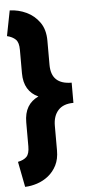

<svg xmlns="http://www.w3.org/2000/svg" viewBox="-64 -763 423 865"><g transform="rotate(-5 147.5 -330.0)"><path d="M-8.3 -615 14 -729.3Q53.3 -728 89.2 -711.2Q125 -694.3 148.2 -661.5Q171.3 -628.7 171.3 -578.7V-469.7Q171.3 -424.3 194.7 -402.5Q218 -380.7 263.7 -380.7V-289.3Q218 -289.3 194.7 -263.8Q171.3 -238.3 171.3 -193.7V-82Q171.3 -43.3 157.2 -15.3Q143 12.7 119.8 31.2Q96.7 49.7 68.8 58.8Q41 68 14 68.7L-8.3 -46.3Q18.3 -51.7 31.3 -65.2Q44.3 -78.7 44.3 -112V-220Q44.3 -262 60.8 -289.7Q77.3 -317.3 109 -331.7Q77.3 -346 60.8 -373.7Q44.3 -401.3 44.3 -442.7V-548.7Q44.3 -582 30.3 -595.5Q16.3 -609 -8.3 -615Z"/></g></svg>

Font: Nata Sans
Style: Regular
Weight: 400
Designer: Daniel Uzquiano Cruz
Version: Version 1.001